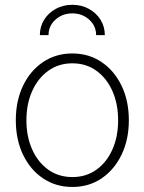

<svg xmlns="http://www.w3.org/2000/svg" viewBox="-20 -757 593 788"><path d="M276.9 10.3Q209 10.3 156.5 -25.1Q104 -60.5 74.5 -122.3Q44.9 -184.1 44.9 -263.2Q44.9 -343.3 74.5 -405Q104 -466.8 156.5 -502.2Q209 -537.6 276.9 -537.6Q344.7 -537.6 397 -502.2Q449.2 -466.8 479 -405Q508.8 -343.3 508.8 -263.2Q508.8 -184.1 479 -122.3Q449.2 -60.5 397.2 -25.1Q345.2 10.3 276.9 10.3ZM276.9 -30.3Q333.5 -30.3 375.7 -60.5Q418 -90.8 441.4 -143.6Q464.8 -196.3 464.8 -263.2Q464.8 -330.6 441.4 -383.3Q418 -436 375.7 -466.6Q333.5 -497.1 276.9 -497.1Q220.7 -497.1 178.2 -466.6Q135.7 -436 112.1 -383.3Q88.4 -330.6 88.4 -263.2Q88.4 -196.3 112.1 -143.6Q135.7 -90.8 178.2 -60.5Q220.7 -30.3 276.9 -30.3ZM276.9 -737.3Q314.5 -737.3 344.7 -720.7Q375 -704.1 392.6 -676Q410.2 -647.9 410.2 -612.8H374.5Q374.5 -650.9 345.9 -676.5Q317.4 -702.1 276.9 -702.1Q236.3 -702.1 207.8 -676.5Q179.2 -650.9 179.2 -612.8H143.6Q143.6 -647.9 161.1 -676Q178.7 -704.1 209 -720.7Q239.3 -737.3 276.9 -737.3Z"/></svg>

Font: Inter 24pt ExtraLight
Style: Regular
Weight: 250
Designer: Rasmus Andersson
Foundry: rsms
Version: Version 4.001;git-66647c0bb